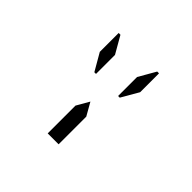

<svg xmlns="http://www.w3.org/2000/svg" viewBox="-164 -1072 1144 1144"><g transform="rotate(45 408.0 -500.0)"><path d="M454 -157V-139H362V-327V-373L408 -453L454 -372V-327ZM315 -593H301L238 -702V-861H253L315 -753ZM563 -861H578V-702L515 -593H501V-753Z"/></g></svg>

Font: DSEG14 Classic Mini
Style: Regular
Weight: 400
Designer: Keshikan(Twitter:@keshinomi_88pro)
Version: Version 0.46